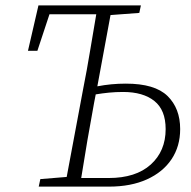

<svg xmlns="http://www.w3.org/2000/svg" viewBox="-20 -694 711 714"><path d="M330 -312Q317 -242 305 -172Q293 -102 282 -32H384Q485 -32 540.5 -82Q596 -132 596 -214Q596 -285 554 -318.5Q512 -352 438 -352Q410 -352 385 -349.5Q360 -347 336 -343ZM84 -505 123 -674H504L498 -646L391 -638L342 -373Q368 -378 394 -380.5Q420 -383 448 -383Q556 -383 603 -337Q650 -291 650 -214Q650 -150 618 -102Q586 -54 526.5 -27Q467 0 385 0H124L130 -28L228 -36L289 -362Q303 -432 314.5 -502Q326 -572 338 -641H164L119 -505Z"/></svg>

Font: Source Serif Pro Light
Style: Italic
Weight: 300
Italic angle: -12°
Designer: Frank Grießhammer
Foundry: Adobe Systems Incorporated
Version: Version 3.001;hotconv 1.0.111;makeotfexe 2.5.65597